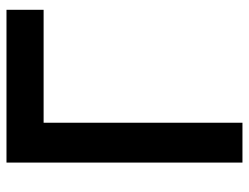

<svg xmlns="http://www.w3.org/2000/svg" viewBox="-107 -653 760 586"><g transform="rotate(-90 273.0 -360.0)"><path d="M191.4 0H69.8V-720.2H536.1V-606.9H191.4Z"/></g></svg>

Font: Vela Sans Bd
Style: Bold
Weight: 700
Designer: Principal design: Mikhail Sharanda - project Manrope.
Design modification: Ravid Balaliev
Foundry: Mikhail Sharanda
Version: Version 1.001